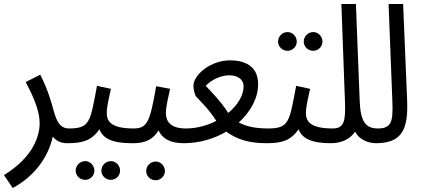

<svg xmlns="http://www.w3.org/2000/svg" viewBox="-47 -714 2125 964"><path d="M17 230C126 171 195 76 218 -28C236 -6 259 5 290 5C329 5 340 -12 340 -34C340 -56 328 -69 300 -69C265 -69 241 -87 222 -160C208 -212 190 -271 155 -339L82 -302C127 -217 152 -153 152 -95C152 -35 123 73 -27 165Z M290 5C367 5 412 -7 452 -65C469 -21 513 5 613 5C652 5 663 -12 663 -34C663 -56 651 -69 623 -69C508 -69 489 -107 489 -147C489 -179 502 -232 510 -268L440 -283C406 -106 407 -69 300 -69ZM510 189C535 189 556 168 556 143C556 117 535 95 510 95C483 95 462 117 462 143C462 168 483 189 510 189ZM381 189C406 189 427 168 427 143C427 117 406 95 381 95C354 95 333 117 333 143C333 168 354 189 381 189Z M613 5C650 5 710 5 749 -59C769 -16 810 5 876 5C915 5 926 -12 926 -34C926 -56 914 -69 886 -69C806 -69 786 -107 786 -147C786 -179 799 -232 807 -268L737 -281C706 -100 692 -69 623 -69ZM735 191C760 191 781 170 781 145C781 119 760 97 735 97C708 97 687 119 687 145C687 170 708 191 735 191Z M876 5C954 5 1028 -17 1089 -53C1140 -16 1199 5 1290 5C1323 5 1340 -7 1340 -34C1340 -58 1326 -69 1300 -69C1229 -69 1186 -81 1152 -99C1212 -154 1249 -222 1249 -291C1249 -386 1177 -411 1108 -411C1011 -411 924 -339 924 -282C924 -266 932 -235 938 -229C960 -205 1004 -163 1039 -107C994 -84 941 -69 886 -69ZM986 -283C1016 -316 1066 -336 1103 -336C1137 -336 1176 -322 1176 -280C1176 -235 1146 -186 1099 -147C1062 -205 1014 -253 986 -283Z M1526 -459C1551 -459 1572 -480 1572 -505C1572 -531 1551 -553 1526 -553C1499 -553 1478 -531 1478 -505C1478 -480 1499 -459 1526 -459ZM1397 -459C1422 -459 1443 -480 1443 -505C1443 -531 1422 -553 1397 -553C1370 -553 1349 -531 1349 -505C1349 -480 1370 -459 1397 -459ZM1290 5C1367 5 1412 -7 1452 -65C1469 -21 1513 5 1613 5C1652 5 1663 -12 1663 -34C1663 -56 1651 -69 1623 -69C1508 -69 1489 -107 1489 -147C1489 -179 1502 -232 1510 -268L1440 -283C1406 -106 1407 -69 1300 -69Z M1613 5C1668 5 1710 -15 1736 -53C1755 -15 1798 5 1842 5C1880 5 1891 -12 1891 -34C1891 -56 1879 -69 1851 -69C1788 -69 1763 -104 1759 -207L1740 -694H1667L1685 -205C1689 -104 1680 -69 1623 -69Z M1841 5C1977 5 2003 -72 1997 -214L1977 -694H1904L1923 -205C1927 -104 1919 -69 1850 -69Z"/></svg>

Font: Noto Sans Arabic UI XCn
Style: Regular
Weight: 400
Width: 2
Designer: Monotype Design Team, Nadine Chahine and Nizar Qandah
Foundry: Monotype Imaging Inc.
Version: Version 2.010